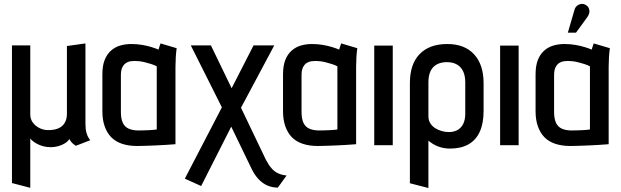

<svg xmlns="http://www.w3.org/2000/svg" viewBox="-20 -729 3119 964"><path d="M409 -107V-511L316 -498V-157Q316 -132 306 -114Q296 -96 277 -86.5Q258 -77 231 -76Q205 -74 182.5 -84Q160 -94 146 -112Q132 -130 132 -153V-501H40V190L132 214V-34Q136 -28 145 -20.5Q154 -13 167.5 -6Q181 1 198 5.5Q215 10 235 10Q255 10 274 4.5Q293 -1 307.5 -10.5Q322 -20 328 -31Q333 -22 339 -15Q345 -8 351 -4Q357 0 361 3L433 -25Q432 -27 426 -35Q420 -43 414.5 -61Q409 -79 409 -107Z M867 -487 786 -511Q782 -501 779 -490.5Q776 -480 776 -480Q762 -486 741 -492.5Q720 -499 694 -503.5Q668 -508 639 -508Q610 -508 584 -500.5Q558 -493 537.5 -475Q517 -457 505.5 -428Q494 -399 494 -355V-170Q494 -128 505.5 -95Q517 -62 538.5 -40Q560 -18 593 -7Q626 4 669 4Q688 4 713.5 3Q739 2 765 1Q791 0 812.5 -1.5Q834 -3 847.5 -4Q861 -5 861 -5V-393Q861 -417 862.5 -441.5Q864 -466 867 -487ZM587 -167V-352Q587 -377 594.5 -391.5Q602 -406 613 -413Q624 -420 636 -421.5Q648 -423 657 -423Q667 -423 680.5 -421.5Q694 -420 709 -416Q724 -412 739 -407.5Q754 -403 767 -396V-79Q761 -78 751 -77Q741 -76 729 -75.5Q717 -75 703 -74.5Q689 -74 675 -74Q646 -74 626 -83Q606 -92 596.5 -112.5Q587 -133 587 -167Z M1315 73 1190 -188 1357 -501H1253L1143 -286L1039 -501H938L1094 -190L908 168L990 205L1141 -93L1243 118Q1259 151 1279.5 172Q1300 193 1324 203Q1348 213 1375 213L1419 152Q1395 150 1376 141Q1357 132 1342.5 115Q1328 98 1315 73Z M1774 -487 1693 -511Q1689 -501 1686 -490.5Q1683 -480 1683 -480Q1669 -486 1648 -492.5Q1627 -499 1601 -503.5Q1575 -508 1546 -508Q1517 -508 1491 -500.5Q1465 -493 1444.5 -475Q1424 -457 1412.5 -428Q1401 -399 1401 -355V-170Q1401 -128 1412.5 -95Q1424 -62 1445.5 -40Q1467 -18 1500 -7Q1533 4 1576 4Q1595 4 1620.5 3Q1646 2 1672 1Q1698 0 1719.5 -1.5Q1741 -3 1754.5 -4Q1768 -5 1768 -5V-393Q1768 -417 1769.5 -441.5Q1771 -466 1774 -487ZM1494 -167V-352Q1494 -377 1501.5 -391.5Q1509 -406 1520 -413Q1531 -420 1543 -421.5Q1555 -423 1564 -423Q1574 -423 1587.5 -421.5Q1601 -420 1616 -416Q1631 -412 1646 -407.5Q1661 -403 1674 -396V-79Q1668 -78 1658 -77Q1648 -76 1636 -75.5Q1624 -75 1610 -74.5Q1596 -74 1582 -74Q1553 -74 1533 -83Q1513 -92 1503.5 -112.5Q1494 -133 1494 -167Z M1859 0H1952V-500H1859Z M2408 -171V-312Q2408 -404 2360.5 -456Q2313 -508 2226 -508Q2136 -508 2087 -457.5Q2038 -407 2038 -312V191L2131 215V-23Q2140 -15 2152 -7.5Q2164 0 2177.5 5.5Q2191 11 2207 14Q2223 17 2239 17Q2295 17 2332.5 -4.5Q2370 -26 2389 -68Q2408 -110 2408 -171ZM2316 -316V-158Q2316 -129 2306.5 -108.5Q2297 -88 2278.5 -77Q2260 -66 2233 -66Q2216 -66 2198 -71Q2180 -76 2165 -85.5Q2150 -95 2140.5 -110Q2131 -125 2131 -145V-316Q2131 -349 2141.5 -371.5Q2152 -394 2173 -405.5Q2194 -417 2224 -417Q2254 -417 2274.5 -405Q2295 -393 2305.5 -370.5Q2316 -348 2316 -316Z M2491 0H2584V-500H2491Z M3042 -487 2961 -511Q2957 -501 2954 -490.5Q2951 -480 2951 -480Q2937 -486 2916 -492.5Q2895 -499 2869 -503.5Q2843 -508 2814 -508Q2785 -508 2759 -500.5Q2733 -493 2712.5 -475Q2692 -457 2680.5 -428Q2669 -399 2669 -355V-170Q2669 -128 2680.5 -95Q2692 -62 2713.5 -40Q2735 -18 2768 -7Q2801 4 2844 4Q2863 4 2888.5 3Q2914 2 2940 1Q2966 0 2987.5 -1.5Q3009 -3 3022.5 -4Q3036 -5 3036 -5V-393Q3036 -417 3037.5 -441.5Q3039 -466 3042 -487ZM2762 -167V-352Q2762 -377 2769.5 -391.5Q2777 -406 2788 -413Q2799 -420 2811 -421.5Q2823 -423 2832 -423Q2842 -423 2855.5 -421.5Q2869 -420 2884 -416Q2899 -412 2914 -407.5Q2929 -403 2942 -396V-79Q2936 -78 2926 -77Q2916 -76 2904 -75.5Q2892 -75 2878 -74.5Q2864 -74 2850 -74Q2821 -74 2801 -83Q2781 -92 2771.5 -112.5Q2762 -133 2762 -167ZM2928 -642Q2936 -652 2938.5 -664Q2941 -676 2936.5 -687Q2932 -698 2921 -704Q2910 -711 2897.5 -709Q2885 -707 2876 -699Q2867 -691 2864 -678L2831 -565H2872Z"/></svg>

Font: Advent Pro SemiBold
Style: Regular
Weight: 600
Designer: VivaRado, Andreas Kalpakidis
Foundry: VivaRado, Andreas Kalpakidis
Version: Version 3.000